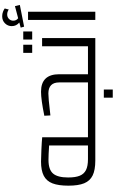

<svg xmlns="http://www.w3.org/2000/svg" viewBox="342 -1258 1079 1804"><g transform="rotate(-90 882.0 -355.5)"><path d="M609 -69V0H276Q187 0 136 -25Q85 -50 62.5 -104.5Q40 -159 40 -253Q40 -346 61.5 -402Q83 -458 132.5 -484Q182 -510 266 -510Q303 -510 379.5 -506.5Q456 -503 495 -499V-69ZM289 -69H418V-434Q330 -440 282 -440Q191 -440 154 -397Q117 -354 117 -255Q117 -186 133.5 -146Q150 -106 187 -87.5Q224 -69 289 -69Z M609 0ZM1201 -69V0H609V-69H1010V-340Q1010 -390 984 -415.5Q958 -441 906 -441Q861 -441 728 -425L700 -422L697 -479Q848 -510 923 -510Q1087 -510 1087 -339V-69ZM867 80H943V164H867Z M1201 0ZM1427 -500V0H1201V-69H1350V-500ZM1288 -677H1364V-593H1288ZM1413 -677H1489V-593H1413Z M1525 0ZM1597 -632H1674V0H1597ZM1738 -709 1534 -669 1525 -701 1573 -714Q1539 -742 1539 -785Q1539 -822 1565 -848.5Q1591 -875 1632 -875Q1655 -875 1675 -867Q1695 -859 1705 -851L1695 -813Q1689 -818 1676.5 -823Q1664 -828 1649 -828Q1623 -828 1606.5 -811Q1590 -794 1590 -771Q1590 -742 1613 -725L1727 -755Z"/></g></svg>

Font: Cairo
Style: Regular
Weight: 400
Designer: Mohamed Gaber, the designers of Titillium
Foundry: Kief Type Foundry
Version: Version 2.009; ttfautohint (v1.5.33-1714) -l 8 -r 50 -G 200 